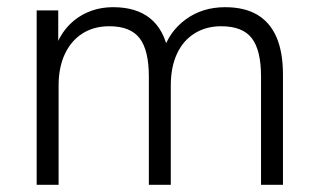

<svg xmlns="http://www.w3.org/2000/svg" viewBox="-20 -514 887 534"><path d="M82 0V-485H142V-372H131Q143 -411 166.5 -438Q190 -465 223 -479.5Q256 -494 295 -494Q359 -494 397.5 -463Q436 -432 448 -370H433Q450 -426 496.5 -460Q543 -494 606 -494Q660 -494 695.5 -473Q731 -452 749 -410.5Q767 -369 767 -306V0H706V-301Q706 -374 680.5 -407.5Q655 -441 595 -441Q553 -441 521 -421Q489 -401 472 -364Q455 -327 455 -276V0H394V-301Q394 -374 368.5 -407.5Q343 -441 284 -441Q241 -441 209.5 -421Q178 -401 160.5 -364Q143 -327 143 -276V0Z"/></svg>

Font: Nunito Sans 12pt Light
Style: Regular
Weight: 300
Designer: Vernon Adams
Foundry: Vernon Adams
Version: Version 3.101;gftools[0.9.27]